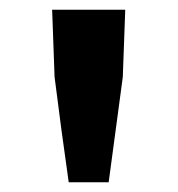

<svg xmlns="http://www.w3.org/2000/svg" viewBox="-20 -799 365 394"><path d="M106 -533 121 -425H203L232 -641L237 -779H162H87L92 -641Z"/></svg>

Font: GenSekiGothic2 TW B
Style: Regular
Weight: 700
Version: Version 2.100;PS 2.1;hotconv 16.6.51;makeotf.lib2.5.65220 DE